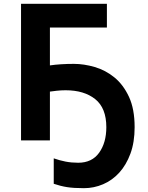

<svg xmlns="http://www.w3.org/2000/svg" viewBox="-20 -734 774 1004"><path d="M539 -714V-590H241V-392Q268 -396 300 -398Q332 -400 366 -400Q419 -400 475.5 -383.5Q532 -367 578.5 -329Q625 -291 654.5 -227.5Q684 -164 684 -69Q684 10 662 69.5Q640 129 603.5 169Q567 209 519 229.5Q471 250 419 250Q365 250 330.5 244.5Q296 239 261 227V94Q292 105 323 111Q354 117 389 117Q461 117 498.5 64.5Q536 12 536 -69Q536 -169 478 -215.5Q420 -262 323 -262Q300 -262 277 -259.5Q254 -257 241 -255V0H90V-714Z"/></svg>

Font: BC Sans
Style: Bold
Weight: 700
Designer: Monotype Design Team
Province of B.C.
Foundry: Monotype Imaging Inc.
Version: Version 2.000;GOOG;noto-source:20170915:90ef993387c0